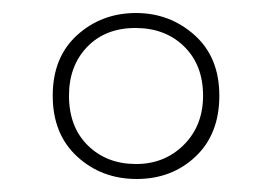

<svg xmlns="http://www.w3.org/2000/svg" viewBox="-20 -743 419 295"><path d="M190 -468Q136 -468 98.5 -502.5Q61 -537 61 -596Q61 -655 98.5 -689Q136 -723 189 -723Q241 -723 279 -689Q317 -655 317 -596Q317 -537 280.5 -502.5Q244 -468 190 -468ZM189 -491Q233 -491 262.5 -520.5Q292 -550 292 -596Q292 -643 263 -671.5Q234 -700 188 -700Q142 -700 114 -671Q86 -642 86 -596Q86 -548 115 -519.5Q144 -491 189 -491Z"/></svg>

Font: Noto Sans Tamil Condensed Thin
Style: Regular
Weight: 100
Width: 3
Designer: Jelle Bosma - Monotype Design Team
Foundry: Monotype Imaging Inc.
Version: Version 2.004; ttfautohint (v1.8.4.7-5d5b)